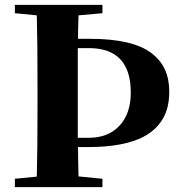

<svg xmlns="http://www.w3.org/2000/svg" viewBox="-20 -767 739 787"><path d="M340.8 -164.1H299.8Q299.8 -124 301.8 -43.9L399.9 -34.2V0H41V-34.2L130.9 -43Q133.8 -144 133.8 -351.1V-395Q133.8 -602.1 130.9 -704.1L41 -712.9V-747.1H399.9V-712.9L301.8 -704.1Q299.8 -639.6 299.8 -607.9H349.1Q436 -607.9 499 -593.3Q562 -578.6 600.1 -549.8Q638.2 -521 656 -481.9Q673.8 -442.9 673.8 -391.1Q673.8 -350.1 663.6 -316.7Q653.3 -283.2 629.2 -254.4Q605 -225.6 567.1 -205.8Q529.3 -186 472.2 -175Q415 -164.1 340.8 -164.1ZM344.2 -569.8H298.8V-202.1H342.8Q424.3 -202.1 470.2 -252.2Q516.1 -302.2 516.1 -387.2Q516.1 -569.8 344.2 -569.8Z"/></svg>

Font: Noto Serif JP Black
Style: Regular
Weight: 900
Designer: Ryoko NISHIZUKA  (kana & ideographs); Frank Grießhammer (Latin, Greek & Cyrillic); Wenlong ZHANG  (bopomofo); Sandoll Co
Foundry: Adobe Systems Incorporated
Version: Version 1.001;PS 1.001;hotconv 16.6.54;makeotf.lib2.5.65590